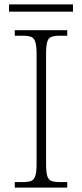

<svg xmlns="http://www.w3.org/2000/svg" viewBox="-20 -851 374 871"><path d="M47 0V-25H84Q109 -25 122 -30.5Q135 -36 140.5 -54Q146 -72 146 -109V-605Q146 -642 140.5 -660Q135 -678 122 -683.5Q109 -689 84 -689H47V-714H285V-689H251Q226 -689 212.5 -683.5Q199 -678 194 -660Q189 -642 189 -605V-109Q189 -72 194 -54Q199 -36 212.5 -30.5Q226 -25 251 -25H285V0ZM21 -798V-831H311V-798Z"/></svg>

Font: Noto Serif ExtraLight
Style: Regular
Weight: 200
Designer: Monotype Design Team
Foundry: Monotype Imaging Inc.
Version: Version 2.015; ttfautohint (v1.8.4.7-5d5b)